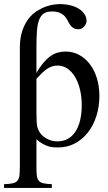

<svg xmlns="http://www.w3.org/2000/svg" viewBox="-25 -715 536 950"><path d="M379.4 -194.3Q379.4 -236.8 370.6 -272.7Q361.8 -308.6 345.9 -335Q330.1 -361.3 308.1 -376Q286.1 -390.6 259.8 -390.6Q245.1 -390.6 232.7 -386.5Q220.2 -382.3 208 -374.3Q195.8 -366.2 183.1 -354Q170.4 -341.8 155.3 -325.2V-157.7Q155.3 -105.5 159.7 -86.4Q163.1 -73.7 170.9 -61Q178.7 -48.3 191.4 -38.3Q204.1 -28.3 221.2 -22Q238.3 -15.6 259.8 -15.6Q288.1 -15.6 310.5 -28.1Q333 -40.5 348.1 -63.5Q363.3 -86.4 371.3 -119.6Q379.4 -152.8 379.4 -194.3ZM466.8 -240.7Q466.8 -187 451.9 -140.6Q437 -94.2 409.9 -59.6Q382.8 -24.9 345.2 -5.1Q307.6 14.6 261.7 14.6Q251 14.6 238.8 13.7Q226.6 12.7 213.4 8.5Q200.2 4.4 185.5 -3.7Q170.9 -11.7 155.3 -25.9V109.4Q155.3 135.7 157 152.3Q158.7 168.9 166.3 178.5Q173.8 188 189.2 191.7Q204.6 195.3 231.4 196.3V214.8H-4.9V196.3Q22.5 195.3 38.1 191.9Q53.7 188.5 61.5 179Q69.3 169.4 71.3 152.3Q73.2 135.3 73.2 107.4V-477.5Q73.2 -527.8 85.7 -563.7Q98.1 -599.6 117.4 -623.8Q136.7 -647.9 160.2 -662.1Q183.6 -676.3 205.6 -683.6Q227.5 -690.9 244.9 -692.9Q262.2 -694.8 270 -694.8Q297.9 -694.8 322.3 -689Q346.7 -683.1 364.5 -672.1Q382.3 -661.1 392.8 -645.5Q403.3 -629.9 403.3 -610.8Q403.3 -604.5 400.1 -597.4Q397 -590.3 391.6 -584.2Q386.2 -578.1 379.2 -574.2Q372.1 -570.3 363.8 -570.3Q346.7 -570.3 337.2 -576.9Q327.6 -583.5 321 -593.3Q314.5 -603 309.1 -614.3Q303.7 -625.5 294.7 -635.3Q285.6 -645 271 -651.6Q256.3 -658.2 231.9 -658.2Q206.5 -658.2 191.4 -647.9Q176.3 -637.7 168.2 -616Q160.2 -594.2 157.7 -560.5Q155.3 -526.9 155.3 -479.5V-354.5Q172.4 -383.8 189.5 -404.1Q206.5 -424.3 224.1 -436.8Q241.7 -449.2 260.3 -454.6Q278.8 -460 299.3 -460Q336.4 -460 367.2 -443.1Q397.9 -426.3 420.2 -396.7Q442.4 -367.2 454.6 -327.1Q466.8 -287.1 466.8 -240.7Z"/></svg>

Font: Doulos SIL
Style: Regular
Weight: 400
Designer: Walt Agee, Victor Gaultney, Peter Martin, Debbi Hosken
Foundry: SIL International
Version: Version 4.110; 2011; Maintenance release